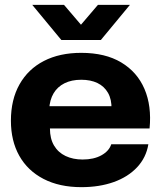

<svg xmlns="http://www.w3.org/2000/svg" viewBox="-20 -763 669 792"><path d="M316 9Q225 9 159.5 -25Q94 -59 59.5 -120.5Q25 -182 25 -265Q25 -352 60.5 -415Q96 -478 161 -511.5Q226 -545 315 -545Q414 -545 480 -505.5Q546 -466 576 -396Q606 -326 597 -233H186Q186 -191 203 -162.5Q220 -134 250.5 -119.5Q281 -105 321 -105Q367 -105 398.5 -122.5Q430 -140 439 -168H592Q583 -113 545.5 -73Q508 -33 449 -12Q390 9 316 9ZM183 -313 174 -325H451L440 -313Q441 -353 425.5 -380Q410 -407 382 -420.5Q354 -434 315 -434Q275 -434 246 -419.5Q217 -405 201 -378Q185 -351 183 -313ZM233 -598 113 -743H244L314 -661L384 -743H516L396 -598Z"/></svg>

Font: Mona Sans SemiExpanded
Style: Bold
Weight: 700
Width: 6
Designer: Deni Anggara
Foundry: GitHub
Version: Version 2.000